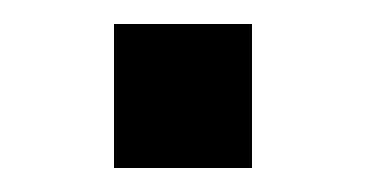

<svg xmlns="http://www.w3.org/2000/svg" viewBox="-20 -395 305 160"><path d="M75 -255V-375H190V-255Z"/></svg>

Font: Oxanium Medium
Style: Regular
Weight: 500
Designer: Severin Meyer
Version: Version 1.001